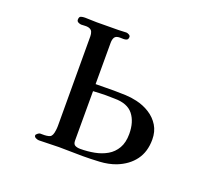

<svg xmlns="http://www.w3.org/2000/svg" viewBox="-124 -931 1248 1100"><g transform="rotate(20 500.0 -381.0)"><path d="M684 -216Q684 -290 649 -334Q614 -378 536 -378Q523 -378 509.5 -378.5Q496 -379 482 -379Q463 -379 444 -378Q425 -377 405 -376V-75Q405 -53 417.5 -46.5Q430 -40 449 -40Q493 -40 535 -48Q577 -56 610.5 -75.5Q644 -95 664 -129.5Q684 -164 684 -216ZM819 -231Q819 -157 782 -106.5Q745 -56 677 -29Q632 -12 578 -9Q524 -6 476 -6Q440 -6 403.5 -7Q367 -8 331 -8Q301 -8 270.5 -6.5Q240 -5 210 -5Q202 -5 191 -10Q180 -15 180 -25Q180 -30 189 -37Q198 -44 203 -44H214Q246 -43 262 -50Q278 -57 282 -93Q284 -106 284 -119.5Q284 -133 284 -146Q284 -276 283.5 -406Q283 -536 283 -666Q283 -681 278 -693Q273 -705 257 -710Q246 -713 234 -712Q222 -711 211 -711Q203 -711 193 -716Q183 -721 183 -731Q183 -749 193.5 -752.5Q204 -756 218 -756Q236 -756 254 -755Q272 -754 290 -754Q323 -754 356 -754.5Q389 -755 422 -755Q434 -755 446 -756Q458 -757 470 -757Q476 -757 485.5 -752Q495 -747 495 -739Q495 -725 486.5 -720.5Q478 -716 466.5 -716.5Q455 -717 445 -717Q421 -717 413 -704.5Q405 -692 405 -670V-419Q433 -419 461 -419.5Q489 -420 517 -420Q552 -420 587.5 -418.5Q623 -417 657 -409Q701 -399 738 -375.5Q775 -352 797 -316Q819 -280 819 -231Z"/></g></svg>

Font: Kaisei Tokumin
Style: Bold
Weight: 700
Designer: Font-Kai, 金井和夫
Foundry: KAZUO KANAI
Version: Version 5.003